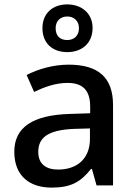

<svg xmlns="http://www.w3.org/2000/svg" viewBox="-20 -843 614 873"><path d="M286 -606C352 -606 401 -646 401 -716C401 -782 351 -823 286 -823C219 -823 173 -782 173 -715C173 -646 219 -606 286 -606ZM286 -661C251 -661 233 -681 233 -715C233 -748 255 -768 286 -768C316 -768 339 -748 339 -715C339 -681 317 -661 286 -661ZM292 -549C220 -549 152 -528 101 -502L135 -425C181 -447 232 -466 287 -466C352 -466 390 -437 390 -358V-328L298 -325C127 -320 45 -263 45 -153C45 -41 117 10 214 10C304 10 347 -16 394 -75H398L419 0H494V-365C494 -491 427 -549 292 -549ZM317 -257 389 -259V-212C389 -118 327 -72 244 -72C191 -72 154 -96 154 -152C154 -215 194 -252 317 -257Z"/></svg>

Font: Noto Sans Arabic UI Md
Style: Regular
Weight: 500
Designer: Monotype Design Team, Nadine Chahine and Nizar Qandah
Foundry: Monotype Imaging Inc.
Version: Version 2.010